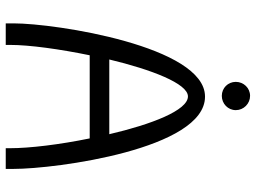

<svg xmlns="http://www.w3.org/2000/svg" viewBox="-134 -780 913 686"><g transform="rotate(90 323.0 -436.5)"><path d="M322 -873C294 -873 272 -850 272 -822C272 -794 294 -772 322 -772C350 -772 373 -794 373 -822C373 -850 350 -873 322 -873ZM459 -370H192C228 -520 278 -651 324 -651C374 -651 424 -520 459 -370ZM177 -300H474C496 -193 509 -85 509 -16V0H583V-28C583 -179 512 -712 325 -712H324C145 -711 63 -179 63 -28V0H140V-16C140 -85 155 -193 177 -300Z"/></g></svg>

Font: Mint Spirit
Style: Regular
Weight: 400
Designer: HARENDAL Hirwen
Foundry: Arkandis Digital Foundry.
Version: Version 1.004;FFEdit